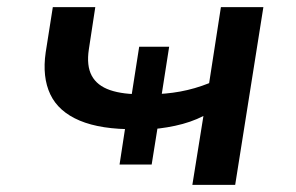

<svg xmlns="http://www.w3.org/2000/svg" viewBox="-20 -518 830 538"><path d="M519 0 550 -193Q515 -175 470.5 -165.5Q426 -156 384 -155L425 -182L405 -57H315L334 -181L359 -156Q263 -155 203.5 -180Q144 -205 121 -253.5Q98 -302 108 -371L128 -498H247L229 -380Q222 -334 237 -306Q252 -278 288.5 -265.5Q325 -253 381 -254L347 -240L370 -387H454L431 -240L401 -254Q444 -254 485 -261.5Q526 -269 566 -285L599 -498H718L639 0Z"/></svg>

Font: Nunito Sans 7pt Expanded SemiBold
Style: Italic
Weight: 600
Width: 7
Italic angle: -9°
Designer: Vernon Adams
Foundry: Vernon Adams
Version: Version 3.101;gftools[0.9.27]